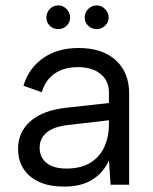

<svg xmlns="http://www.w3.org/2000/svg" viewBox="-20 -685 568 712"><path d="M196 -577Q177 -577 164.5 -589.5Q152 -602 152 -620Q152 -638 164.5 -651.5Q177 -665 196 -665Q214 -665 227 -651.5Q240 -638 240 -620Q240 -602 227 -589.5Q214 -577 196 -577ZM339 -577Q320 -577 307 -589.5Q294 -602 294 -620Q294 -638 307 -651.5Q320 -665 339 -665Q356 -665 369.5 -651.5Q383 -638 383 -620Q383 -602 369.5 -589.5Q356 -577 339 -577ZM390 0 384 -90Q363 -44 322 -18.5Q281 7 218 7Q164 7 126 -10Q88 -27 67.5 -58.5Q47 -90 47 -133Q47 -196 94 -236.5Q141 -277 230 -286L384 -303V-343Q384 -385 353 -410.5Q322 -436 269 -436Q217 -436 182.5 -412Q148 -388 135 -343L67 -367Q87 -433 140.5 -470Q194 -507 271 -507Q360 -507 409.5 -461.5Q459 -416 459 -338V0ZM384 -239 229 -221Q179 -215 153 -193.5Q127 -172 127 -137Q127 -102 152.5 -81Q178 -60 226 -60Q281 -60 316 -82Q351 -104 367.5 -141.5Q384 -179 384 -223Z"/></svg>

Font: Albert Sans
Style: Regular
Weight: 400
Designer: Andreas Rasmussen
Foundry: a.Foundry
Version: Version 1.025